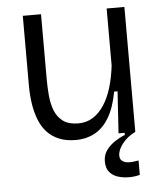

<svg xmlns="http://www.w3.org/2000/svg" viewBox="-51 -559 672 787"><g transform="rotate(-5 285.0 -165.5)"><path d="M244 12Q205 12 176 0Q147 -12 127 -33.5Q107 -55 95 -85.5Q83 -116 77.5 -152Q72 -188 72 -229V-514H147V-246Q147 -213 150 -179Q153 -145 164 -117Q175 -89 198 -72Q221 -55 261 -55Q294 -55 320 -71Q346 -87 366 -117Q386 -147 398.5 -188Q411 -229 417 -279V-514H490V-221V0H421L432 -172H418Q406 -107 382 -66.5Q358 -26 323 -7Q288 12 244 12ZM493 177Q473 183 449 183Q425 183 403.5 176.5Q382 170 368.5 154Q355 138 355 110Q355 83 369.5 63.5Q384 44 405.5 30Q427 16 446 9V-5H490V0Q457 16 436.5 42Q416 68 416 91Q416 105 424 112Q432 119 443.5 121Q455 123 468.5 121.5Q482 120 493 118Z"/></g></svg>

Font: Bricolage Grotesque Light
Style: Regular
Weight: 300
Designer: Mathieu Triay
Foundry: Atelier Triay
Version: Version 1.000;gftools[0.9.30]